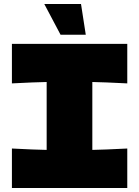

<svg xmlns="http://www.w3.org/2000/svg" viewBox="-20 -947 701 967"><path d="M621 -527Q502 -533 445 -534V-192Q503 -193 621 -199V0H40V-199Q155 -193 215 -192V-534Q155 -533 40 -527V-726H621ZM285 -772 203 -927H388L412 -772Z"/></svg>

Font: Dela Gothic One
Style: Regular
Weight: 400
Designer: aratakana
Foundry: aratakana
Version: Version 1.004